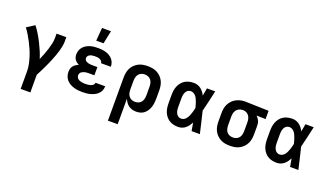

<svg xmlns="http://www.w3.org/2000/svg" viewBox="-84 -1371 3767 2198"><g transform="rotate(20 1800.0 -272.0)"><path d="M342 215H224V0Q224 -43 215 -84.5Q206 -126 193.5 -166.5Q181 -207 164 -246Q147 -285 127.5 -323Q108 -361 86 -397.5Q64 -434 39 -468L134 -528Q164 -489 189.5 -447Q215 -405 237 -361.5Q259 -318 278.5 -272.5Q298 -227 312 -181Q327 -215 340.5 -250Q354 -285 365.5 -321Q377 -357 385.5 -393.5Q394 -430 394 -468V-520H513V-468Q513 -437 506.5 -406Q500 -375 491.5 -345Q483 -315 472 -285.5Q461 -256 449.5 -227Q438 -198 425 -169.5Q412 -141 398.5 -112.5Q385 -84 371 -56Q357 -28 342 0Z M897 8Q871 8 845 5Q819 2 794 -5.5Q769 -13 746 -26Q723 -39 705.5 -59Q688 -79 679.5 -104Q671 -129 671 -156Q671 -175 676 -194Q681 -213 693 -228Q705 -243 721 -253.5Q737 -264 755 -272Q740 -279 727 -289Q714 -299 704.5 -312.5Q695 -326 691 -342Q687 -358 687 -375Q687 -399 695 -422.5Q703 -446 719 -464.5Q735 -483 756 -495.5Q777 -508 800.5 -515.5Q824 -523 848.5 -525.5Q873 -528 897 -528Q921 -528 945 -525.5Q969 -523 992 -516.5Q1015 -510 1036 -498Q1057 -486 1073 -468.5Q1089 -451 1098 -428Q1107 -405 1107 -382V-376H988V-377Q988 -391 977.5 -402Q967 -413 953.5 -418.5Q940 -424 925.5 -425.5Q911 -427 897 -427Q882 -427 867.5 -425Q853 -423 839 -417.5Q825 -412 815.5 -400Q806 -388 806 -373Q806 -363 810.5 -354Q815 -345 823 -339Q831 -333 840.5 -329.5Q850 -326 860 -324Q870 -322 880 -321Q890 -320 900 -320H964V-220H900Q888 -220 876 -219.5Q864 -219 852.5 -216.5Q841 -214 829.5 -209.5Q818 -205 808.5 -198Q799 -191 794 -180Q789 -169 789 -157Q789 -145 794 -134Q799 -123 808 -115.5Q817 -108 828 -103.5Q839 -99 850.5 -96.5Q862 -94 873.5 -93Q885 -92 897 -92Q908 -92 919 -92.5Q930 -93 941 -95Q952 -97 962.5 -100Q973 -103 982.5 -109Q992 -115 998.5 -124Q1005 -133 1005 -144H1123V-141Q1123 -115 1113 -91.5Q1103 -68 1085 -50.5Q1067 -33 1044 -21.5Q1021 -10 997 -3.5Q973 3 947.5 5.5Q922 8 897 8ZM848 -600 861 -759H970L937 -600Z M1287 215V-310Q1287 -339 1292 -368Q1297 -397 1310 -423Q1323 -449 1344 -470Q1365 -491 1391 -504.5Q1417 -518 1446 -523Q1475 -528 1504 -528Q1533 -528 1562 -523Q1591 -518 1617 -504.5Q1643 -491 1664 -470Q1685 -449 1698 -423Q1711 -397 1716 -368Q1721 -339 1721 -310V-210Q1721 -184 1718 -158.5Q1715 -133 1707 -108Q1699 -83 1685 -61Q1671 -39 1651 -22.5Q1631 -6 1605.5 1Q1580 8 1554 8Q1530 8 1506 1.5Q1482 -5 1462.5 -19Q1443 -33 1428.5 -53.5Q1414 -74 1406 -97V215ZM1504 -93Q1526 -93 1546.5 -101.5Q1567 -110 1580 -127.5Q1593 -145 1597.5 -166.5Q1602 -188 1602 -210V-310Q1602 -332 1597.5 -353.5Q1593 -375 1580 -392.5Q1567 -410 1546.5 -418.5Q1526 -427 1504 -427Q1482 -427 1461.5 -418.5Q1441 -410 1428 -392.5Q1415 -375 1410.5 -353.5Q1406 -332 1406 -310V-210Q1406 -188 1410.5 -166.5Q1415 -145 1428 -127.5Q1441 -110 1461.5 -101.5Q1482 -93 1504 -93Z M2066 8Q2038 8 2010.5 2Q1983 -4 1959.5 -18Q1936 -32 1918 -54Q1900 -76 1889.5 -101.5Q1879 -127 1875 -154.5Q1871 -182 1871 -210V-310Q1871 -338 1875 -365.5Q1879 -393 1889.5 -418.5Q1900 -444 1918 -466Q1936 -488 1959.5 -502Q1983 -516 2010.5 -522Q2038 -528 2066 -528Q2089 -528 2111.5 -520.5Q2134 -513 2152.5 -498.5Q2171 -484 2185 -465.5Q2199 -447 2209 -426Q2214 -449 2218 -473Q2222 -497 2226 -520H2327Q2312 -456 2298 -391.5Q2284 -327 2267 -263Q2284 -198 2298.5 -132Q2313 -66 2329 0H2228Q2224 -25 2219.5 -49.5Q2215 -74 2211 -98Q2200 -77 2186 -57.5Q2172 -38 2153.5 -23Q2135 -8 2112.5 0Q2090 8 2066 8ZM2066 -93Q2084 -93 2100.5 -102.5Q2117 -112 2128 -127Q2139 -142 2146.5 -158.5Q2154 -175 2160 -192.5Q2166 -210 2170.5 -227.5Q2175 -245 2179 -263Q2175 -280 2170 -297.5Q2165 -315 2159 -331.5Q2153 -348 2145.5 -364.5Q2138 -381 2127 -395Q2116 -409 2100 -418Q2084 -427 2066 -427Q2053 -427 2040.5 -422Q2028 -417 2019 -408Q2010 -399 2004 -387Q1998 -375 1995 -362Q1992 -349 1991 -336Q1990 -323 1990 -310V-210Q1990 -197 1991 -184Q1992 -171 1995 -158Q1998 -145 2004 -133Q2010 -121 2019 -112Q2028 -103 2040.5 -98Q2053 -93 2066 -93Z M2696 8Q2667 8 2638 3Q2609 -2 2583 -15.5Q2557 -29 2536 -50Q2515 -71 2502 -97Q2489 -123 2484 -152Q2479 -181 2479 -210V-310Q2479 -338 2483.5 -366Q2488 -394 2500.5 -419Q2513 -444 2532 -465Q2551 -486 2575.5 -499.5Q2600 -513 2627.5 -520.5Q2655 -528 2683 -528H2700L2977 -520V-419L2866 -422Q2877 -412 2886.5 -399Q2896 -386 2902.5 -371.5Q2909 -357 2911 -341.5Q2913 -326 2913 -310V-210Q2913 -181 2908 -152Q2903 -123 2890 -97Q2877 -71 2856 -50Q2835 -29 2809 -15.5Q2783 -2 2754 3Q2725 8 2696 8ZM2696 -93Q2718 -93 2738.5 -101.5Q2759 -110 2772 -127.5Q2785 -145 2789.5 -166.5Q2794 -188 2794 -210V-310Q2794 -330 2790 -350.5Q2786 -371 2775 -388Q2764 -405 2746 -415.5Q2728 -426 2708 -427H2693Q2672 -427 2652.5 -417.5Q2633 -408 2620 -391Q2607 -374 2602.5 -352.5Q2598 -331 2598 -310V-210Q2598 -188 2602.5 -166.5Q2607 -145 2620 -127.5Q2633 -110 2653.5 -101.5Q2674 -93 2696 -93Z M3266 8Q3238 8 3210.5 2Q3183 -4 3159.5 -18Q3136 -32 3118 -54Q3100 -76 3089.5 -101.5Q3079 -127 3075 -154.5Q3071 -182 3071 -210V-310Q3071 -338 3075 -365.5Q3079 -393 3089.5 -418.5Q3100 -444 3118 -466Q3136 -488 3159.5 -502Q3183 -516 3210.5 -522Q3238 -528 3266 -528Q3289 -528 3311.5 -520.5Q3334 -513 3352.5 -498.5Q3371 -484 3385 -465.5Q3399 -447 3409 -426Q3414 -449 3418 -473Q3422 -497 3426 -520H3527Q3512 -456 3498 -391.5Q3484 -327 3467 -263Q3484 -198 3498.5 -132Q3513 -66 3529 0H3428Q3424 -25 3419.5 -49.5Q3415 -74 3411 -98Q3400 -77 3386 -57.5Q3372 -38 3353.5 -23Q3335 -8 3312.5 0Q3290 8 3266 8ZM3266 -93Q3284 -93 3300.5 -102.5Q3317 -112 3328 -127Q3339 -142 3346.5 -158.5Q3354 -175 3360 -192.5Q3366 -210 3370.5 -227.5Q3375 -245 3379 -263Q3375 -280 3370 -297.5Q3365 -315 3359 -331.5Q3353 -348 3345.5 -364.5Q3338 -381 3327 -395Q3316 -409 3300 -418Q3284 -427 3266 -427Q3253 -427 3240.5 -422Q3228 -417 3219 -408Q3210 -399 3204 -387Q3198 -375 3195 -362Q3192 -349 3191 -336Q3190 -323 3190 -310V-210Q3190 -197 3191 -184Q3192 -171 3195 -158Q3198 -145 3204 -133Q3210 -121 3219 -112Q3228 -103 3240.5 -98Q3253 -93 3266 -93Z"/></g></svg>

Font: Iosevka HT Extended
Style: Bold
Weight: 700
Width: 7
Monospace: yes
Designer: Belleve Invis
Foundry: Belleve Invis
Version: Version 32.3.0; ttfautohint (v1.8.4)